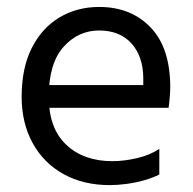

<svg xmlns="http://www.w3.org/2000/svg" viewBox="-20 -533 562 558"><path d="M93.8 -219.7V-285.8H396.4Q396.4 -288.8 396.4 -296.1Q396.4 -303.5 396.4 -306.5Q395.8 -369.5 361.9 -407Q328.1 -444.4 267.9 -444.4Q207 -444.4 164.3 -396.4Q121.7 -348.4 121.7 -251.6Q121.7 -160.3 172.4 -112.4Q223.2 -64.6 306.6 -64.6Q340.6 -64.6 378.6 -73.5Q416.6 -82.4 443 -100.4V-25.8Q424.2 -16.2 399 -9.1Q373.7 -2 347.8 1.5Q321.8 5 299 5Q222.5 5 164.7 -27Q106.8 -59.1 74.9 -117.3Q42.9 -175.5 42.9 -251.6Q42.9 -334.8 72.1 -393.1Q101.4 -451.4 152.5 -482.1Q203.6 -512.8 268.2 -512.8Q360.7 -512.8 417.7 -453.3Q474.8 -393.8 474.8 -278.9Q474.8 -270.1 473.4 -250.9Q471.9 -231.7 469.9 -219.7Z"/></svg>

Font: Hind Variable Light
Style: Regular
Weight: 300
Designer: Manushi Parikh, Satya Rajpurohit
Foundry: Indian Type Foundry
Version: Version 3.000